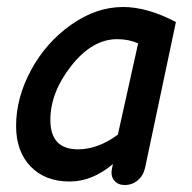

<svg xmlns="http://www.w3.org/2000/svg" viewBox="-20 -513 548 549"><path d="M179 6Q109 6 67.5 -37Q26 -80 26 -153Q26 -233 68.5 -312Q111 -391 183 -442Q255 -493 332 -493Q401 -493 483 -450L395 -34Q390 -11 374 2.5Q358 16 337 16Q317 16 306.5 3Q296 -10 300 -30L303 -44Q244 6 179 6ZM203 -86Q260 -86 317 -128L375 -389Q348 -401 315 -401Q244 -401 184 -325Q124 -249 124 -170Q124 -86 203 -86Z"/></svg>

Font: Comic Neue
Style: Bold Italic
Weight: 700
Italic angle: -12°
Designer: Craig Rozynski
Foundry: Craig Rozynski
Version: Version 2.003